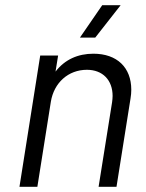

<svg xmlns="http://www.w3.org/2000/svg" viewBox="-20 -720 564 740"><path d="M445 -700H374L288 -575H347ZM340 -513C281 -513 230 -491 194 -444L204 -506H135L55 0H124L176 -328C188 -401 243 -451 315 -451C376 -451 414 -411 414 -350C414 -342 413 -334 412 -326L360 0H429L483 -340C485 -352 486 -363 486 -374C486 -460 431 -513 340 -513Z"/></svg>

Font: Arthouse Owned
Style: Italic
Weight: 400
Italic angle: -10°
Designer: Jeremy Tribby
Foundry: Tribby Type
Version: Version 1.000;PS 001.000;hotconv 1.0.88;makeotf.lib2.5.64775